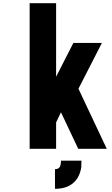

<svg xmlns="http://www.w3.org/2000/svg" viewBox="-20 -937 707 1209"><path d="M459 196.6Q415.4 252 326.2 252V128.3Q347.7 128.3 355.8 114.9Q363.9 101.6 363.9 74.9H492.8Q492.8 99.6 491.9 114.3Q490.9 128.9 482.7 152.7Q474.6 176.4 459 196.6ZM333.3 0H166.7V-916.7H333.3V-453.8L442.1 -666.7H621.7L474 -378.3L652.3 0H472.7L363.9 -229.8L333.3 -166Z"/></svg>

Font: Monoid
Style: Bold
Weight: 700
Width: 4
Designer: Andreas Larsen (@larsenwork)
Version: Version 0.61